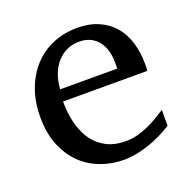

<svg xmlns="http://www.w3.org/2000/svg" viewBox="-97 -588 685 694"><g transform="rotate(-20 245.0 -241.0)"><path d="M456.1 -49.8Q435.1 -36.6 412.4 -25.4Q389.6 -14.2 365.5 -5.9Q341.3 2.4 316.4 7.3Q291.5 12.2 266.1 12.2Q220.7 12.2 178.7 -3.2Q136.7 -18.6 104.7 -49.3Q72.8 -80.1 53.5 -126.7Q34.2 -173.3 34.2 -235.8Q34.2 -294.4 51.8 -342Q69.3 -389.6 100.6 -423.6Q131.8 -457.5 174.8 -475.8Q217.8 -494.1 269 -494.1Q315.4 -494.1 350.6 -478.8Q385.7 -463.4 409.2 -436.3Q432.6 -409.2 444.3 -371.3Q456.1 -333.5 456.1 -289.1V-275.9Q456.1 -268.1 455.1 -261.2H130.9Q130.9 -223.1 138.9 -185.1Q147 -147 166 -116.7Q185.1 -86.4 217.3 -67.6Q249.5 -48.8 297.9 -48.8Q319.3 -48.8 340.3 -54.4Q361.3 -60.1 381.6 -68.8Q401.9 -77.6 420.4 -88.6Q439 -99.6 456.1 -110.8ZM356 -328.1Q356 -353 350.1 -374.3Q344.2 -395.5 332.3 -411.1Q320.3 -426.8 302 -435.8Q283.7 -444.8 258.8 -444.8Q233.9 -444.8 212.4 -435.3Q190.9 -425.8 174.6 -407.7Q158.2 -389.6 148.2 -364Q138.2 -338.4 136.2 -306.2H356Z"/></g></svg>

Font: Charis SIL APac
Style: Regular
Weight: 400
Foundry: SIL International
Version: Version 5.000